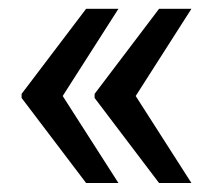

<svg xmlns="http://www.w3.org/2000/svg" viewBox="-20 -466 497 429"><path d="M244.6 -57.1H172.4L28.3 -247.1V-256.3L172.4 -446.3H244.6L120.1 -251.5ZM407.7 -57.1H335.4L191.4 -247.1V-256.3L335.4 -446.3H407.7L283.2 -251.5Z"/></svg>

Font: Battambang
Style: Regular
Weight: 400
Designer: Danh Hong
Version: Version 8.002; ttfautohint (v1.8.3)